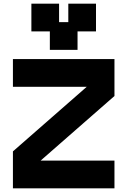

<svg xmlns="http://www.w3.org/2000/svg" viewBox="-20 -1020 690 1040"><path d="M50 0H600V-150H200L600 -500V-700H50V-550H450L50 -200ZM150 -850H250V-750H400V-850H500V-1000H350V-900H300V-1000H150Z"/></svg>

Font: LS-VG5000 Bold
Style: Regular
Weight: 400
Designer: Justin Bihan, 2021
Foundry: Justin Bihan, 2021
Version: Version 1.000;Glyphs 3.1.2 (3151)